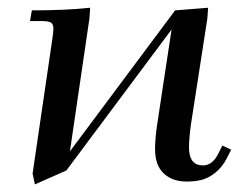

<svg xmlns="http://www.w3.org/2000/svg" viewBox="-20 -466 641 500"><path d="M58.1 -411.1 63 -439Q151.4 -439 214.8 -445.8L212.9 -418L162.1 -71.8L436 -439L522 -445.8L520 -418L477.1 -141.1Q472.2 -104.5 472.2 -82Q472.2 -35.2 508.8 -35.2Q532.7 -35.2 547.9 -64.9L559.1 -86.9L582 -76.2L570.8 -54.2Q558.6 -30.3 540.5 -16.1Q522.5 -2 505.1 2.4Q487.8 6.8 465.8 6.8Q429.2 6.8 406.5 -14.2Q383.8 -35.2 383.8 -78.1Q383.8 -104.5 389.2 -141.1L426.8 -389.2L152.8 -22L70.8 14.2L64.9 -14.2L116.2 -363.8Q119.1 -383.8 119.1 -391.1Q119.1 -402.8 112.8 -407Q106.4 -411.1 88.9 -411.1Z"/></svg>

Font: Dihjauti
Style: Bold Italic
Weight: 700
Italic angle: -9°
Designer: T. Christopher White
Version: Version 3.0.0